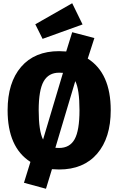

<svg xmlns="http://www.w3.org/2000/svg" viewBox="-20 -1029 730 1186"><path d="M490 -878 243 -789 198 -879 426 -1009ZM522 -667Q664 -577 664 -348Q664 -177 580 -79.5Q496 18 345 18Q329 18 301 16L264 137L128 100L168 -29Q27 -119 27 -348Q27 -519 110.5 -616Q194 -713 345 -713Q361 -713 389 -711L426 -830L563 -794ZM345 -580Q280 -580 249.5 -526Q219 -472 219 -348Q219 -220 246 -167L369 -579Q362 -580 345 -580ZM345 -115Q411 -115 441 -169Q471 -223 471 -348Q471 -477 445 -528L322 -116Q329 -115 345 -115Z"/></svg>

Font: FiraGO ExtraBold
Style: Regular
Weight: 800
Designer: bBox Type
Foundry: bBox Type GmbH
Version: Version 1.001;PS 001.001;hotconv 1.0.88;makeotf.lib2.5.64775